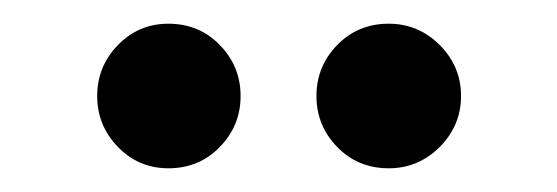

<svg xmlns="http://www.w3.org/2000/svg" viewBox="-20 -731 470 162"><path d="M122 -589Q97 -589 79.5 -607Q62 -625 62 -650Q62 -675 79.5 -693Q97 -711 122 -711Q148 -711 165.5 -693Q183 -675 183 -650Q183 -625 165.5 -607Q148 -589 122 -589ZM308 -589Q282 -589 264.5 -607Q247 -625 247 -650Q247 -675 264.5 -693Q282 -711 308 -711Q333 -711 351 -693Q369 -675 369 -650Q369 -625 351 -607Q333 -589 308 -589Z"/></svg>

Font: Golos UI VF
Style: Regular
Weight: 400
Designer: A.Korolkova, Vitaly Kuzmin
Foundry: ParaType Ltd
Version: Version 2.000